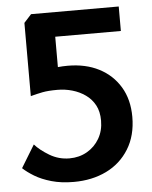

<svg xmlns="http://www.w3.org/2000/svg" viewBox="-51 -734 617 781"><g transform="rotate(-5 257.5 -343.5)"><path d="M219 4Q168 4 128 -7.5Q88 -19 60 -36Q32 -53 14 -70L70 -162Q91 -138 128.5 -115.5Q166 -93 210 -93Q250 -93 282 -111.5Q314 -130 332.5 -162Q351 -194 351 -235Q351 -272 337 -298Q323 -324 299 -341Q275 -358 245.5 -366.5Q216 -375 185 -375Q147 -375 124 -370.5Q101 -366 75 -359V-658L105 -691H463V-591H195V-467Q205 -468 215 -468.5Q225 -469 235 -469Q308 -469 362.5 -441Q417 -413 448 -361.5Q479 -310 479 -239Q479 -163 445 -108Q411 -53 352.5 -24.5Q294 4 219 4Z"/></g></svg>

Font: Kreon SemiBold
Style: Regular
Weight: 600
Designer: Julia Petretta
Foundry: Julia Petretta and Eli Heuer
Version: Version 2.002